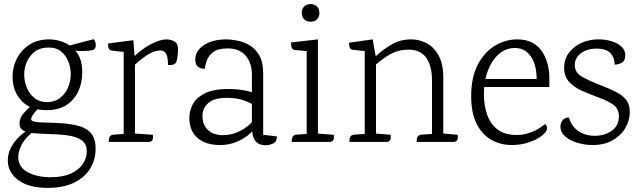

<svg xmlns="http://www.w3.org/2000/svg" viewBox="-20 -692 3113 936"><path d="M381 -334Q380 -286 361 -245.5Q342 -205 304 -180Q266 -155 207 -155Q132 -155 89.5 -196Q47 -237 42 -301Q38 -352 58 -397.5Q78 -443 119.5 -471.5Q161 -500 219 -500Q259 -500 296.5 -483.5Q334 -467 358 -431Q382 -395 381 -334ZM211 -194Q248 -195 273.5 -215Q299 -235 312 -266Q325 -297 325 -330Q325 -362 313 -392.5Q301 -423 276 -442.5Q251 -462 212 -460Q159 -459 128.5 -419.5Q98 -380 98 -328Q98 -296 110.5 -265Q123 -234 148 -214Q173 -194 211 -194ZM151 -196 184 -181Q155 -153 142.5 -135Q130 -117 132 -109Q134 -102 147.5 -99Q161 -96 179.5 -95.5Q198 -95 215 -94Q298 -93 348.5 -82Q399 -71 422.5 -44Q446 -17 446 32Q446 88 418.5 131.5Q391 175 339 199.5Q287 224 213 224Q120 224 69 186Q18 148 18 90Q18 59 31.5 31.5Q45 4 67 -19Q89 -42 116 -58Q143 -74 171 -81L175 -63Q145 -55 121 -32.5Q97 -10 83 18.5Q69 47 69 74Q69 123 115 147.5Q161 172 226 172Q286 172 325.5 154Q365 136 384 107Q403 78 403 47Q403 9 378 -8.5Q353 -26 309.5 -32Q266 -38 210 -39Q171 -40 140.5 -43Q110 -46 92.5 -56.5Q75 -67 75 -90Q75 -118 98.5 -143.5Q122 -169 151 -196ZM291 -463 437 -501Q443 -494 445.5 -484.5Q448 -475 446.5 -465.5Q445 -456 437 -450Q429 -446 410 -444.5Q391 -443 369.5 -443.5Q348 -444 332 -445Q316 -446 313 -445Z M792 -500Q812 -500 830 -490Q848 -480 848 -451Q848 -435 845 -413.5Q842 -392 836 -384Q829 -378 820 -376Q811 -374 799 -375Q799 -393 796.5 -409Q794 -425 786 -435.5Q778 -446 761 -446Q735 -446 704 -427.5Q673 -409 638 -377V-41L725 -35Q726 -30 726 -21.5Q726 -13 721 -6.5Q716 0 702 0H510Q511 -5 511 -13Q511 -21 516.5 -28Q522 -35 538 -36L583 -39V-439L527 -445Q517 -446 512.5 -452Q508 -458 507.5 -466Q507 -474 507 -480L630 -496L636 -421H639Q659 -441 686 -459Q713 -477 741.5 -488.5Q770 -500 792 -500Z M1084 -500Q1102 -500 1132 -495Q1162 -490 1192 -474Q1222 -458 1242.5 -424.5Q1263 -391 1263 -334V-35L1330 -27Q1330 -1 1311.5 7.5Q1293 16 1275 16Q1249 16 1234 4Q1219 -8 1213.5 -28.5Q1208 -49 1208 -75V-331Q1208 -364 1195.5 -392.5Q1183 -421 1157 -438.5Q1131 -456 1090 -456Q1043 -456 1020 -438.5Q997 -421 988.5 -397.5Q980 -374 978 -357Q961 -356 946.5 -365.5Q932 -375 932 -403Q932 -444 974 -472Q1016 -500 1084 -500ZM1093 -258Q1137 -258 1173 -251Q1209 -244 1232 -233V-165Q1227 -173 1208.5 -184.5Q1190 -196 1159.5 -205.5Q1129 -215 1087 -215Q1022 -215 994.5 -189Q967 -163 967 -128Q967 -83 994 -58Q1021 -33 1067 -33Q1111 -33 1151.5 -54Q1192 -75 1218 -108L1223 -69Q1212 -51 1187.5 -31.5Q1163 -12 1128.5 1.5Q1094 15 1052 15Q982 15 942.5 -20Q903 -55 903 -118Q903 -149 918.5 -181Q934 -213 975.5 -235.5Q1017 -258 1093 -258Z M1494 -586Q1475 -586 1463 -598Q1451 -610 1451 -629Q1451 -649 1463 -660.5Q1475 -672 1494 -672Q1514 -672 1525.5 -660.5Q1537 -649 1537 -629Q1537 -610 1525.5 -598Q1514 -586 1494 -586ZM1530 -500V0H1475V-443L1419 -448Q1409 -449 1404.5 -455.5Q1400 -462 1399.5 -470.5Q1399 -479 1399 -485ZM1526 -41 1607 -35Q1608 -30 1608 -21.5Q1608 -13 1603 -6.5Q1598 0 1584 0H1402Q1403 -5 1403 -13Q1403 -21 1408.5 -28Q1414 -35 1430 -36L1475 -39Z M2141 -41 2211 -35Q2212 -30 2212 -21.5Q2212 -13 2207 -6.5Q2202 0 2188 0H2011Q2012 -5 2012 -13Q2012 -21 2017.5 -28Q2023 -35 2039 -36L2086 -39V-301Q2086 -369 2058.5 -409.5Q2031 -450 1970 -450Q1926 -450 1890 -431.5Q1854 -413 1813 -378V-41L1884 -35Q1885 -30 1885 -21.5Q1885 -13 1880 -6.5Q1875 0 1861 0H1683Q1684 -5 1684 -13Q1684 -21 1689.5 -28Q1695 -35 1711 -36L1758 -39V-443L1702 -449Q1692 -450 1687.5 -456Q1683 -462 1682.5 -470Q1682 -478 1682 -484L1797 -500L1811 -420H1814Q1843 -447 1886 -473.5Q1929 -500 1985 -500Q2023 -500 2058.5 -482Q2094 -464 2117.5 -423Q2141 -382 2141 -312Z M2501 -500Q2546 -500 2576.5 -483Q2607 -466 2624.5 -438Q2642 -410 2650 -377.5Q2658 -345 2658 -314V-268H2314L2311 -307H2622L2595 -287Q2599 -332 2588.5 -371Q2578 -410 2553.5 -434Q2529 -458 2489 -458Q2446 -458 2412 -428.5Q2378 -399 2358.5 -348Q2339 -297 2339 -232Q2339 -181 2354 -135.5Q2369 -90 2404 -62Q2439 -34 2498 -34Q2524 -34 2547 -40Q2570 -46 2592.5 -57.5Q2615 -69 2637 -87Q2642 -83 2644.5 -77.5Q2647 -72 2647 -67Q2647 -51 2623 -31.5Q2599 -12 2559.5 1.5Q2520 15 2475 15Q2419 15 2374 -11Q2329 -37 2303 -89.5Q2277 -142 2277 -223Q2277 -315 2309 -376.5Q2341 -438 2392.5 -469Q2444 -500 2501 -500Z M2901 -500Q2930 -500 2959.5 -491.5Q2989 -483 3009 -465.5Q3029 -448 3028 -421Q3027 -393 3008 -384.5Q2989 -376 2976 -377Q2977 -409 2957.5 -431.5Q2938 -454 2891 -455Q2845 -456 2814 -434Q2783 -412 2782 -376Q2781 -339 2816.5 -318.5Q2852 -298 2912 -275Q2953 -259 2984.5 -243Q3016 -227 3033.5 -204Q3051 -181 3050 -143Q3050 -105 3028.5 -68Q3007 -31 2965.5 -7.5Q2924 16 2863 15Q2826 14 2791 3Q2756 -8 2734 -28Q2712 -48 2712 -76Q2713 -96 2725 -108Q2737 -120 2754 -119Q2763 -81 2795.5 -56Q2828 -31 2877 -30Q2924 -29 2960 -53Q2996 -77 2997 -122Q2998 -160 2972.5 -179.5Q2947 -199 2895 -218Q2855 -233 2817 -249.5Q2779 -266 2754.5 -293Q2730 -320 2730 -363Q2731 -407 2756 -438Q2781 -469 2819.5 -485Q2858 -501 2901 -500Z"/></svg>

Font: Karma Variable Light
Style: Regular
Weight: 300
Designer: Joana Correia
Foundry: Indian Type Foundry
Version: Version 3.000